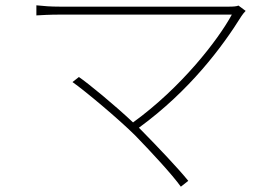

<svg xmlns="http://www.w3.org/2000/svg" viewBox="-20 -679 1040 723"><path d="M490 -168C552 -104 628 -22 661 24L689 2C651 -45 574 -126 514 -187L503 -198C695 -338 818 -504 889 -618C893 -624 899 -632 905 -638L878 -658C871 -655 859 -654 843 -654C750 -654 244 -654 205 -654C170 -654 145 -656 117 -659V-621C135 -622 167 -624 205 -624C244 -624 762 -624 853 -624C801 -528 662 -349 481 -218C411 -284 310 -367 277 -389L253 -370C300 -337 429 -229 490 -168Z"/></svg>

Font: Harano Aji Gothic CN ExtraLight
Style: Regular
Weight: 250
Foundry: Masamichi Hosoda
Version: HaranoAjiGothicCN-ExtraLight version 20230610;ttx 4.39.4